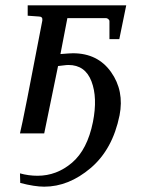

<svg xmlns="http://www.w3.org/2000/svg" viewBox="-20 -501 532 721"><path d="M428 -354H391V-421Q391 -426 386.5 -429.5Q382 -433 378 -433H233L207 -298Q243 -301 254 -301Q347 -301 397 -230.5Q447 -160 429 -68Q403 60 320.5 130Q238 200 146 200Q110 200 56 186L55 150Q87 159 121 159Q193 159 250.5 110Q308 61 329 -43Q347 -134 323.5 -195.5Q300 -257 237 -257Q230 -257 215 -255Q200 -253 198 -253L146 0H55Q68 -52 139 -424Q141 -439 126 -439L84 -442V-481H454Z"/></svg>

Font: Veleka
Style: Italic
Weight: 400
Italic angle: -12°
Designer: Stefan Peev, Context Ltd, 2016; SIL International, 1997-2014.
Foundry: Stefan Peev, Context Ltd, 2016
Version: Version 1.000